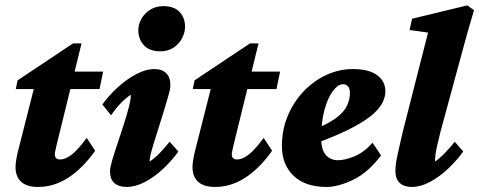

<svg xmlns="http://www.w3.org/2000/svg" viewBox="-20 -703 1822 730"><path d="M341.8 -129.9Q294.9 -63.5 240.2 -27.8Q185.5 7.8 125 7.8Q82 7.8 60.5 -11.7Q39.1 -31.2 39.1 -68.4Q39.1 -79.1 41.5 -94.2Q43.9 -109.4 47.9 -126L108.4 -364.3H40L46.9 -397.5L257.8 -538.1H290L253.9 -390.6L196.3 -156.2Q192.4 -138.7 190.4 -130.4Q188.5 -122.1 188.5 -116.2Q188.5 -96.7 209 -96.7Q227.5 -96.7 251 -113.8Q274.4 -130.9 309.6 -178.7ZM203.1 -364.3 215.8 -430.7H372.1L358.4 -364.3Z M461.9 7.8Q432.6 7.8 415.5 -6.3Q398.4 -20.5 398.4 -52.7Q398.4 -66.4 406.7 -94.2Q415 -122.1 426.8 -157.2Q438.5 -192.4 450.2 -228.5Q461.9 -264.6 469.7 -294.9Q477.5 -325.2 477.5 -342.8Q459 -331.1 440.4 -312Q421.9 -293 402.3 -264.6L369.1 -305.7Q393.6 -339.8 427.2 -370.6Q460.9 -401.4 497.6 -420.9Q534.2 -440.4 567.4 -440.4Q595.7 -440.4 611.8 -424.8Q627.9 -409.2 627.9 -378.9Q627.9 -365.2 619.6 -336.9Q611.3 -308.6 600.1 -271.5Q588.9 -234.4 577.1 -198.2Q565.4 -162.1 557.1 -132.8Q548.8 -103.5 548.8 -88.9Q567.4 -100.6 586.4 -120.1Q605.5 -139.6 625 -164.1L658.2 -127Q633.8 -92.8 600.6 -61.5Q567.4 -30.3 531.2 -11.2Q495.1 7.8 461.9 7.8ZM589.8 -507.8Q547.9 -507.8 526.9 -531.2Q505.9 -554.7 505.9 -587.9Q505.9 -611.3 518.1 -632.3Q530.3 -653.3 551.8 -666.5Q573.2 -679.7 600.6 -679.7Q642.6 -679.7 663.1 -657.2Q683.6 -634.8 683.6 -601.6Q683.6 -579.1 671.9 -557.1Q660.2 -535.2 639.2 -521.5Q618.2 -507.8 589.8 -507.8Z M1014.6 -129.9Q967.8 -63.5 913.1 -27.8Q858.4 7.8 797.9 7.8Q754.9 7.8 733.4 -11.7Q711.9 -31.2 711.9 -68.4Q711.9 -79.1 714.4 -94.2Q716.8 -109.4 720.7 -126L781.2 -364.3H712.9L719.7 -397.5L930.7 -538.1H962.9L926.8 -390.6L869.1 -156.2Q865.2 -138.7 863.3 -130.4Q861.3 -122.1 861.3 -116.2Q861.3 -96.7 881.8 -96.7Q900.4 -96.7 923.8 -113.8Q947.3 -130.9 982.4 -178.7ZM876 -364.3 888.7 -430.7H1044.9L1031.2 -364.3Z M1220.7 7.8Q1140.6 7.8 1096.2 -34.7Q1051.8 -77.1 1051.8 -148.4Q1051.8 -209 1073.7 -261.7Q1095.7 -314.5 1133.3 -354.5Q1170.9 -394.5 1219.7 -417.5Q1268.6 -440.4 1322.3 -440.4Q1382.8 -440.4 1414.1 -417Q1445.3 -393.6 1445.3 -355.5Q1445.3 -336.9 1435.5 -315.4Q1425.8 -293.9 1399.4 -270Q1373 -246.1 1321.8 -218.8Q1270.5 -191.4 1186.5 -160.2V-215.8Q1237.3 -237.3 1264.2 -259.3Q1291 -281.2 1300.8 -304.2Q1310.5 -327.1 1310.5 -349.6Q1310.5 -366.2 1303.2 -374.5Q1295.9 -382.8 1284.2 -382.8Q1265.6 -382.8 1246.1 -357.4Q1226.6 -332 1213.9 -286.1Q1201.2 -240.2 1201.2 -177.7Q1201.2 -133.8 1218.8 -113.8Q1236.3 -93.8 1265.6 -93.8Q1291 -93.8 1327.1 -108.4Q1363.3 -123 1396.5 -160.2L1428.7 -112.3Q1380.9 -47.9 1323.7 -20Q1266.6 7.8 1220.7 7.8Z M1545.9 7.8Q1516.6 7.8 1500 -7.3Q1483.4 -22.5 1483.4 -52.7Q1483.4 -66.4 1485.4 -81.1Q1487.3 -95.7 1493.2 -122.6Q1499 -149.4 1510.7 -199.2L1607.4 -579.1L1537.1 -588.9L1546.9 -631.8L1756.8 -682.6L1782.2 -664.1Q1762.7 -598.6 1749 -548.8Q1735.4 -499 1725.6 -462.9L1655.3 -204.1Q1648.4 -175.8 1643.1 -153.8Q1637.7 -131.8 1635.7 -115.2Q1633.8 -98.6 1633.8 -88.9Q1651.4 -100.6 1670.4 -120.1Q1689.5 -139.6 1709 -164.1L1741.2 -127Q1716.8 -92.8 1683.6 -61.5Q1650.4 -30.3 1614.7 -11.2Q1579.1 7.8 1545.9 7.8Z"/></svg>

Font: Crimson Pro ExtraBold
Style: Italic
Weight: 800
Italic angle: -12°
Designer: Jacques Le Bailly
Foundry: Baron von Fonthausen
Version: Version 1.003